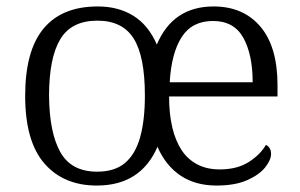

<svg xmlns="http://www.w3.org/2000/svg" viewBox="-20 -565 931 595"><path d="M280 10Q177 10 117.5 -58.5Q58 -127 58 -268Q58 -408 115 -476.5Q172 -545 283 -545Q347 -545 393.5 -516Q440 -487 466 -427Q516 -545 642 -545Q734 -545 787 -482.5Q840 -420 840 -301V-266H504Q504 -212 514 -170Q524 -128 543 -99.5Q562 -71 591.5 -55.5Q621 -40 661 -40Q715 -40 751 -63Q787 -86 804 -116Q811 -113 815.5 -106Q820 -99 820 -88Q820 -69 801.5 -46Q783 -23 745.5 -6.5Q708 10 651 10Q586 10 540 -20.5Q494 -51 468 -110Q442 -50 395 -20Q348 10 280 10ZM281 -33Q336 -33 368 -60.5Q400 -88 414.5 -140.5Q429 -193 429 -269Q429 -391 394 -446Q359 -501 282 -501Q201 -501 166.5 -443Q132 -385 132 -268Q133 -154 167 -93.5Q201 -33 281 -33ZM763 -310Q763 -396 734 -448Q705 -500 640 -500Q575 -500 543 -450Q511 -400 506 -310Z"/></svg>

Font: Noto Serif Tibetan Light
Style: Regular
Weight: 300
Version: Version 2.103